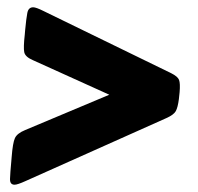

<svg xmlns="http://www.w3.org/2000/svg" viewBox="-20 -508 544 527"><path d="M20 -1Q7 -1 7.5 -17Q8 -33 11 -65L12 -77Q15 -116 21 -129Q27 -142 49 -151L280 -248L70 -343Q49 -352 46.5 -365Q44 -378 48 -413L49 -425Q52 -457 55 -472.5Q58 -488 71 -488Q79 -488 99 -478L450 -307Q468 -298 471.5 -288.5Q475 -279 473 -255L471 -236Q468 -213 462.5 -203Q457 -193 437 -184L50 -11Q28 -1 20 -1Z"/></svg>

Font: Asap Semi Condensed Semi Condensed Black
Style: Italic
Weight: 900
Width: 4
Italic angle: -6°
Designer: Pablo Cosgaya
Foundry: Omnibus-Type
Version: Version 3.001; ttfautohint (v1.8.4.7-5d5b)